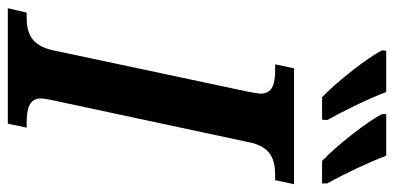

<svg xmlns="http://www.w3.org/2000/svg" viewBox="-292 -712 984 479"><g transform="rotate(90 199.5 -472.0)"><path d="M361 -784H417V-797C394 -838 365 -899 348 -944H244V-934C261 -899 323 -820 361 -784ZM202 -784H258L259 -797C236 -838 206 -899 189 -944H86L85 -934C102 -899 164 -820 202 -784ZM-20 0H268L278 -47H267C231 -47 205 -53 205 -83C205 -92 209 -107 212 -123L314 -600C325 -658 359 -667 398 -667H409L419 -714H130L120 -667H132C168 -667 193 -661 193 -631C193 -625 191 -613 188 -598L85 -113C73 -56 39 -47 2 -47H-9Z"/></g></svg>

Font: Noto Serif Condensed SemiBold
Style: Italic
Weight: 600
Width: 3
Italic angle: -12°
Designer: Monotype Design Team
Foundry: Monotype Imaging Inc.
Version: Version 2.014